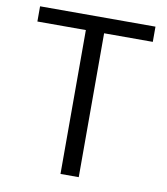

<svg xmlns="http://www.w3.org/2000/svg" viewBox="-82 -801 758 870"><g transform="rotate(10 297.0 -366.0)"><path d="M255 0H339V-662H563V-732H32V-662H255Z"/></g></svg>

Font: ChiuKong Gothic CL Normal
Style: Regular
Weight: 350
Designer: Ryoko NISHIZUKA 西塚涼子 (kana, bopomofo & ideographs); Paul D. Hunt (Latin, Greek & Cyrillic); Sandoll Communications 산돌커뮤니
Foundry: Adobe
Version: Version 1.300